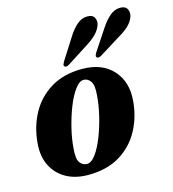

<svg xmlns="http://www.w3.org/2000/svg" viewBox="-104 -764 775 860"><g transform="rotate(-15 284.0 -334.5)"><path d="M295 -456.5Q388 -456 437.5 -401Q487 -346 479.5 -259Q473.5 -185.5 440.5 -124.5Q407.5 -63.5 347.5 -27Q287.5 9.5 200.5 9.5Q140.5 9.5 97.5 -15Q54.5 -39.5 33 -83.5Q11.5 -127.5 17 -187Q23 -261.5 56.5 -322.8Q90 -384 150 -420.2Q210 -456.5 295 -456.5ZM207.5 -39.5Q228 -39.5 248.8 -68.2Q269.5 -97 286.8 -141.5Q304 -186 315.5 -235Q327 -284 329.5 -324.5Q334 -370 321.8 -388.5Q309.5 -407 290 -407.5Q269.5 -408 248.5 -379.2Q227.5 -350.5 210 -305.8Q192.5 -261 180.8 -211.8Q169 -162.5 166.5 -121.5Q162 -75 174.5 -57.2Q187 -39.5 207.5 -39.5ZM286.5 -604.5Q306.5 -637.5 328.8 -657.2Q351 -677 376.5 -677.5Q402 -678.5 410.8 -662.8Q419.5 -647 413.5 -628Q405 -605 386.5 -587Q368 -569 340.5 -552L244.5 -490.5Q229.5 -481 222.5 -488Q218.5 -492 220.5 -497.5Q222.5 -503 226 -509.5ZM439 -606.5Q460 -639 482.5 -658Q505 -677 530.5 -677Q555.5 -677 563.5 -660.8Q571.5 -644.5 565 -625.5Q556 -602 537 -584.8Q518 -567.5 490 -551.5L393.5 -491.5Q378 -482.5 371.5 -490.5Q368.5 -494.5 370.5 -500Q372.5 -505.5 376.5 -512Z"/></g></svg>

Font: Fraunces 144pt Soft
Style: Bold Italic
Weight: 700
Italic angle: -16°
Version: Version 1.000;[b76b70a41]